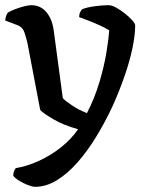

<svg xmlns="http://www.w3.org/2000/svg" viewBox="-33 -520 569 740"><path d="M103 200Q92 200 74 193Q56 186 40 176Q24 166 18 157Q18 147 21.5 139Q25 131 28 128Q71 121 117 100Q163 79 202.5 47.5Q242 16 268 -22Q213 -37 173.5 -60Q134 -83 122 -96L73 -353Q68 -374 61.5 -394Q55 -414 37 -422L-13 -441Q-12 -453 -8.5 -461Q-5 -469 -2 -472Q8 -478 25 -484.5Q42 -491 59.5 -495.5Q77 -500 87 -500Q123 -500 145.5 -473.5Q168 -447 174 -403L209 -142Q216 -133 243.5 -114.5Q271 -96 302 -84Q332 -142 350.5 -204.5Q369 -267 377.5 -320Q386 -373 388 -403Q374 -412 351 -422.5Q328 -433 305.5 -441.5Q283 -450 272 -454Q272 -465 276 -473Q280 -481 283 -484Q298 -491 329 -495.5Q360 -500 385 -500Q398 -500 415 -490.5Q432 -481 449 -467.5Q466 -454 477 -441.5Q488 -429 488 -422Q488 -385 477.5 -334.5Q467 -284 447 -226.5Q427 -169 401 -111Q373 -51 339 5Q305 61 266.5 105Q228 149 186.5 174.5Q145 200 103 200Z"/></svg>

Font: Texturina 72pt SemiBold
Style: Regular
Weight: 600
Designer: Guillermo Torres Carreño
Foundry: Omnibus-Type
Version: Version 1.002; ttfautohint (v1.8.3)